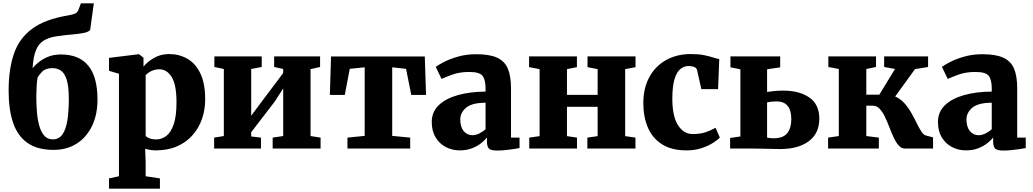

<svg xmlns="http://www.w3.org/2000/svg" viewBox="-20 -896 6228 1158"><path d="M303.5 8Q205.5 8 145.8 -34Q86 -76 59 -155.8Q32 -235.5 32 -349Q32 -478 63.8 -571.2Q95.5 -664.5 173.5 -722.2Q251.5 -780 390.5 -803Q420 -808 433.8 -814.5Q447.5 -821 453 -836.5L468 -876H546L523.5 -714Q509 -701.5 482.8 -696.8Q456.5 -692 430 -689.5Q366.5 -684 320.2 -677Q274 -670 243.8 -651.5Q213.5 -633 197.2 -594Q181 -555 176.5 -485Q190 -502 213.8 -521.2Q237.5 -540.5 271 -554Q304.5 -567.5 347 -567.5Q568 -567.5 568 -295.5Q568 -204.5 535 -136.2Q502 -68 442.8 -30Q383.5 8 303.5 8ZM298 -55.5Q336 -55.5 357 -85.8Q378 -116 386.5 -171Q395 -226 395 -300Q395 -376.5 382 -416.2Q369 -456 346.8 -470.5Q324.5 -485 297.5 -485Q255 -485 235.2 -464.8Q215.5 -444.5 206.5 -428.5Q202.5 -404 200.8 -372Q199 -340 199 -311.5Q199 -265 202.8 -219.8Q206.5 -174.5 217 -137.2Q227.5 -100 247 -77.8Q266.5 -55.5 298 -55.5Z M1217.5 -296Q1217.5 -235.5 1198.8 -180.2Q1180 -125 1142.2 -81.8Q1104.5 -38.5 1048.8 -13.8Q993 11 918.5 11Q901.5 11 883.5 7.8Q865.5 4.5 855.5 1L858.5 82V167L944.5 180V242H637.5V180L697.5 167V-451L637.5 -469V-547L816.5 -569H818.5L845.5 -548V-494Q866 -521 906.8 -545.5Q947.5 -570 1000.5 -570Q1060 -570 1109.2 -542.2Q1158.5 -514.5 1188 -454.2Q1217.5 -394 1217.5 -296ZM941.5 -478Q914 -478 891.5 -466.8Q869 -455.5 858.5 -442V-76Q865.5 -68 882.2 -61.5Q899 -55 921.5 -55Q955 -55 983 -76.2Q1011 -97.5 1027.8 -146.5Q1044.5 -195.5 1044.5 -279Q1044.5 -385 1015.5 -431.5Q986.5 -478 941.5 -478Z M1271.5 0V-66L1330 -75.5V-480L1273 -492V-556H1558.5V-492L1495 -480V-198L1547.5 -268.5L1688 -455.5V-480L1633.5 -492V-556H1910.5V-492L1853 -479V-75.5L1913.5 -66V0H1624.5V-66L1688 -75.5V-362.5L1637 -283.5L1495 -98.5V-73L1554 -66V0Z M2075.5 0V-66L2179.5 -76.5V-490L2089.5 -481L2059.5 -323.5H1969.5L1976.5 -555.5H2542L2549.5 -323.5H2460.5L2429 -481L2345.5 -490V-76.5L2454 -66V0Z M2584 -160Q2584 -221 2626.2 -261.5Q2668.5 -302 2741.8 -322.5Q2815 -343 2908.5 -343.5V-363Q2908.5 -414.5 2890.5 -438.2Q2872.5 -462 2810 -462Q2752.5 -462 2709.8 -446.5Q2667 -431 2643 -420L2608 -492.5Q2621 -503 2655.8 -521.2Q2690.5 -539.5 2741.2 -554.2Q2792 -569 2852.5 -569Q2932.5 -569 2978 -548.2Q3023.5 -527.5 3042.8 -482.2Q3062 -437 3062 -363.5V-66H3113.5V-3Q3102 -0.5 3078.5 3Q3055 6.5 3028.2 9.2Q3001.5 12 2980 12Q2941.5 12 2929.2 0.5Q2917 -11 2917 -43.5V-66.5Q2904.5 -50.5 2881.5 -32.2Q2858.5 -14 2826.2 -1.5Q2794 11 2753 11Q2707.5 11 2669 -9Q2630.5 -29 2607.2 -67.2Q2584 -105.5 2584 -160ZM2830.5 -80.5Q2849 -80.5 2871 -91.2Q2893 -102 2908.5 -117V-276.5Q2825.5 -276 2790.8 -246Q2756 -216 2756 -176Q2756 -131 2776.2 -105.8Q2796.5 -80.5 2830.5 -80.5Z M3172 0V-66L3234.5 -75V-479L3171 -491V-556H3459.5V-491L3399.5 -479V-324H3584.5V-479L3523.5 -491V-556H3813V-491L3750.5 -479V-75L3812.5 -66V0H3522.5V-66L3584.5 -75V-252H3399.5V-75L3460 -66V0Z M3860 -274Q3860 -364 3896 -430.5Q3932 -497 3996.8 -533.5Q4061.5 -570 4147 -570Q4193.5 -570 4225.5 -563.5Q4257.5 -557 4279.8 -549.8Q4302 -542.5 4318 -540L4311 -358.5H4210L4184 -474Q4181 -487.5 4164.5 -492.8Q4148 -498 4135 -498Q4106 -498 4083.8 -480Q4061.5 -462 4048.5 -419.8Q4035.5 -377.5 4035 -303.5Q4034.5 -196.5 4068.5 -142Q4102.5 -87.5 4158.5 -87.5Q4205 -87.5 4238.5 -99.5Q4272 -111.5 4295.5 -125.5L4321.5 -66.5Q4309.5 -53 4281.2 -34.8Q4253 -16.5 4212.2 -2.8Q4171.5 11 4121.5 11Q4030 11 3972.2 -26Q3914.5 -63 3887.2 -127.5Q3860 -192 3860 -274Z M4383.5 0V-64L4445.5 -73V-478L4385.5 -490V-556H4685.5V-490L4606.5 -478V-341.5Q4622 -344 4648.5 -346.8Q4675 -349.5 4704 -349.5Q4801.5 -349.5 4861.5 -307.8Q4921.5 -266 4921.5 -180.5Q4921.5 -91.5 4858 -44.2Q4794.5 3 4684.5 3Q4676.5 3 4655.8 2.5Q4635 2 4609.5 1.5Q4584 1 4561 0.5Q4538 0 4525.5 0ZM4645.5 -62Q4704 -62 4728.2 -93Q4752.5 -124 4752.5 -177.5Q4752.5 -284.5 4663 -284.5Q4647 -284.5 4632.2 -282.8Q4617.5 -281 4606.5 -278.5V-66Q4621 -62 4645.5 -62Z M4974.5 0V-66L5039 -75.5V-480L4976 -492V-556H5263.5V-492L5205 -480V-325H5283.5L5378 -480L5312.5 -492V-556H5577.5V-492L5498.5 -479L5379 -314Q5410.5 -300.5 5434.2 -274Q5458 -247.5 5476 -215.8Q5494 -184 5508.5 -154.2Q5523 -124.5 5536.2 -103.8Q5549.5 -83 5563.5 -79L5607.5 -67.5V0H5438Q5416.5 0 5400 -18.8Q5383.5 -37.5 5370 -66.8Q5356.5 -96 5343.8 -129.2Q5331 -162.5 5317 -191.8Q5303 -221 5285.5 -239.8Q5268 -258.5 5244.5 -258.5H5205V-75.5L5280.5 -66V0Z M5637 -160Q5637 -221 5679.2 -261.5Q5721.5 -302 5794.8 -322.5Q5868 -343 5961.5 -343.5V-363Q5961.5 -414.5 5943.5 -438.2Q5925.5 -462 5863 -462Q5805.5 -462 5762.8 -446.5Q5720 -431 5696 -420L5661 -492.5Q5674 -503 5708.8 -521.2Q5743.5 -539.5 5794.2 -554.2Q5845 -569 5905.5 -569Q5985.5 -569 6031 -548.2Q6076.5 -527.5 6095.8 -482.2Q6115 -437 6115 -363.5V-66H6166.5V-3Q6155 -0.5 6131.5 3Q6108 6.5 6081.2 9.2Q6054.5 12 6033 12Q5994.5 12 5982.2 0.5Q5970 -11 5970 -43.5V-66.5Q5957.5 -50.5 5934.5 -32.2Q5911.5 -14 5879.2 -1.5Q5847 11 5806 11Q5760.5 11 5722 -9Q5683.5 -29 5660.2 -67.2Q5637 -105.5 5637 -160ZM5883.5 -80.5Q5902 -80.5 5924 -91.2Q5946 -102 5961.5 -117V-276.5Q5878.5 -276 5843.8 -246Q5809 -216 5809 -176Q5809 -131 5829.2 -105.8Q5849.5 -80.5 5883.5 -80.5Z"/></svg>

Font: Merriweather Black
Style: Regular
Weight: 900
Designer: Eben Sorkin
Foundry: Eben Sorkin
Version: Version 2.200;gftools[0.9.31]